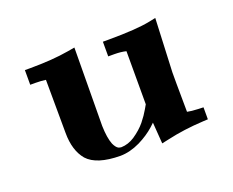

<svg xmlns="http://www.w3.org/2000/svg" viewBox="-78 -527 815 672"><g transform="rotate(-20 329.5 -190.5)"><path d="M550.8 -401.2 526.3 -396.1C492.5 -389.3 441.3 -385.8 372.5 -385.7H350.1V-331.1H372.5C389.7 -331 404.2 -329.4 416.3 -326.3V-128.6L407.4 -113.2C400.1 -100.3 390.8 -86.8 379.5 -72.8C367.8 -58.6 352.8 -45.2 334.3 -32.7C318.5 -22.5 302.1 -17.1 285.1 -16.6C281.4 -16.7 277.6 -17.6 273.8 -19.2C267.9 -22.7 262.7 -29.6 258 -39.9C251.5 -56.2 247.8 -79.4 247 -109.5L249.4 -400.7L222.5 -396.1C183 -389.3 135.2 -385.8 79.1 -385.7H59.6V-331.1H79.1C93.5 -331 106.3 -330.2 117.2 -328.5L118.2 -130.3C118.3 -86.5 128.8 -52.3 149.6 -27.6C172.2 -2.5 212.8 10.3 271.6 10.7C295.4 10.5 320 4.3 345.5 -7.9C368.5 -19.4 388.2 -32.5 404.5 -47.1C408.8 -51.1 413.2 -55.2 417.8 -59.6L423.6 19.7L449.7 14.1C490.8 4.7 535.6 -1.3 584 -3.9L602.5 -4.9V-49.5L583.8 -50.2C566.2 -50.9 552.6 -52.3 542.9 -54.5L542 -157.9L542 -201.9Z"/></g></svg>

Font: Bentham
Style: Bold
Weight: 700
Version: Version 002.001